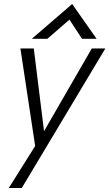

<svg xmlns="http://www.w3.org/2000/svg" viewBox="-20 -730 547 960"><path d="M139.2 -536.1 340.8 -710 462.9 -536.1H390.1L327.1 -631.8L216.8 -536.1ZM23.9 210 155.8 0 82 -487.8H148.9L200.2 -74.2L439 -487.8H506.8L88.9 210Z"/></svg>

Font: HK Grotesk Light Italic
Style: Regular
Weight: 300
Italic angle: -13°
Designer: Alfredo Marco Pradil and Stefan Peev
Foundry: Hanken Design Co.
Version: Version 1.000;PS 001.000;hotconv 1.0.88;makeotf.lib2.5.64775